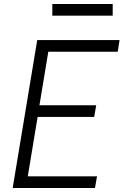

<svg xmlns="http://www.w3.org/2000/svg" viewBox="-20 -934 640 954"><path d="M43 0 165 -735H574L565 -677H220L176 -411H458L448 -353H167L118 -58H462L452 0ZM240 -856V-914H540V-856Z"/></svg>

Font: Iosevka Curly LtExObl
Style: Regular
Weight: 300
Width: 7
Italic angle: -9°
Monospace: yes
Designer: Belleve Invis
Foundry: Belleve Invis
Version: Version 11.1.0; ttfautohint (v1.8.3)